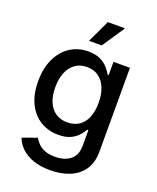

<svg xmlns="http://www.w3.org/2000/svg" viewBox="-173 -857 958 1173"><g transform="rotate(20 306.0 -270.5)"><path d="M297.4 214.8Q233.9 214.8 187 198.2Q140.1 181.6 110.1 152.8Q80.1 124 66.4 87.4L160.6 53.7Q169.9 70.8 186.3 87.9Q202.6 105 229.5 116.2Q256.3 127.4 297.4 127.4Q359.4 127.4 397 97.4Q434.6 67.4 434.6 5.4V-95.2H427.2Q416 -75.2 397.2 -54.4Q378.4 -33.7 347.7 -19.5Q316.9 -5.4 270.5 -5.4Q206.1 -5.4 154.5 -36.4Q103 -67.4 73.5 -127Q43.9 -186.5 43.9 -272Q43.9 -357.4 73.5 -419.2Q103 -481 154.5 -514.2Q206.1 -547.4 271.5 -547.4Q318.4 -547.4 349.6 -532.2Q380.9 -517.1 399.9 -494.9Q418.9 -472.7 430.2 -453.1H436V-540H543V4.4Q543 77.1 510.5 123.8Q478 170.4 422.4 192.6Q366.7 214.8 297.4 214.8ZM295.9 -95.7Q340.8 -95.7 372.3 -116.9Q403.8 -138.2 420.2 -178.2Q436.5 -218.3 436.5 -272.9Q436.5 -327.6 420.2 -368.4Q403.8 -409.2 372.6 -432.1Q341.3 -455.1 295.9 -455.1Q250 -455.1 218.5 -431.6Q187 -408.2 170.9 -367.2Q154.8 -326.2 154.8 -272.9Q154.8 -219.2 171.1 -179.4Q187.5 -139.6 219 -117.7Q250.5 -95.7 295.9 -95.7ZM251.5 -609.4 320.8 -756.3H432.6L334 -609.4Z"/></g></svg>

Font: V-Inter
Style: Medium-500
Weight: 500
Designer: Rasmus Andersson
Foundry: rsms
Version: Version 4.000;git-4146feb